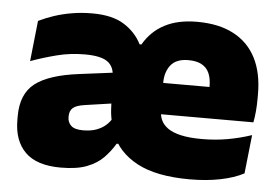

<svg xmlns="http://www.w3.org/2000/svg" viewBox="-43 -565 924 636"><g transform="rotate(5 419.0 -247.0)"><path d="M608.5 13.5Q497 13.5 433 -21Q369 -55.5 347 -114.5L337.5 -144.5Q331 -169.5 329.5 -192.2Q328 -215 328 -235.5L325 -301.5Q325 -336 302.8 -352.2Q280.5 -368.5 227 -368.5Q178.5 -368.5 133.8 -357Q89 -345.5 48 -330.5L62.5 -465.5Q85 -476.5 112.5 -485.8Q140 -495 172 -500.5Q204 -506 240 -506Q307 -506 346.2 -481Q385.5 -456 404.5 -417.5H410.5Q436 -462 480 -485.2Q524 -508.5 588 -508.5Q661 -508.5 710.2 -482.2Q759.5 -456 784.5 -406.8Q809.5 -357.5 809.5 -287.5V-272Q809.5 -252 807.8 -231.2Q806 -210.5 802.5 -193H644Q646 -223.5 646.8 -250.5Q647.5 -277.5 647.5 -299Q647.5 -325.5 639.5 -343.2Q631.5 -361 614.5 -370.2Q597.5 -379.5 570.5 -379.5Q530 -379.5 511.8 -356.5Q493.5 -333.5 493.5 -297.5V-254.5L494.5 -236.5V-204Q494.5 -188 501 -173.5Q507.5 -159 523.2 -147.5Q539 -136 567 -129.5Q595 -123 638 -123Q681 -123 722.2 -130.2Q763.5 -137.5 802 -150.5L788 -22Q756 -5 710.2 4.2Q664.5 13.5 608.5 13.5ZM179.5 12Q99.5 12 61.2 -26Q23 -64 23 -133V-145.5Q23 -219.5 68.2 -254.5Q113.5 -289.5 213 -302L338.5 -318L349 -217L242.5 -201.5Q213.5 -197.5 202.2 -187.8Q191 -178 191 -159V-157Q191 -139.5 202.8 -128.5Q214.5 -117.5 242 -117.5Q268 -117.5 286.5 -124.2Q305 -131 317.8 -142.2Q330.5 -153.5 337.5 -166.5L387 -83H357.5Q342 -57 321 -35.5Q300 -14 266.5 -1Q233 12 179.5 12ZM767 -193H420V-297H767Z"/></g></svg>

Font: Anek Devanagari ExtraBold
Style: Regular
Weight: 800
Designer: Kailash Malviya (Devanagari) & Yesha Goshar (Latin)
Foundry: Ek Type
Version: Version 1.003